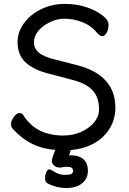

<svg xmlns="http://www.w3.org/2000/svg" viewBox="-20 -739 657 975"><path d="M260.3 22Q131.3 13.2 43 -86.9Q36.1 -94.2 36.1 -110.1Q36.1 -126 50.5 -145.5Q64.9 -165 78.6 -165Q92.3 -165 98.1 -154.8Q162.1 -50.8 302.2 -50.8Q350.1 -50.8 391.1 -68.8Q432.1 -86.9 457.5 -116.9Q482.9 -147 482.9 -184.1Q482.9 -246.1 449.5 -281Q416 -315.9 349.1 -333L232.9 -363.8Q158.2 -380.9 113.8 -418.5Q69.3 -456.1 69.3 -525.9Q69.3 -576.2 101.3 -620.6Q133.3 -665 188.7 -692.1Q244.1 -719.2 307.6 -719.2Q371.1 -719.2 420.2 -702.1Q469.2 -685.1 500.2 -661.1Q531.2 -637.2 531.2 -612.5Q531.2 -587.9 520.8 -571.5Q510.3 -555.2 500.2 -555.2Q490.2 -555.2 481 -564L469.2 -576.2Q436 -618.2 368.2 -636.2Q339.4 -644 304.7 -644Q270 -644 232.7 -626Q195.3 -607.9 173.8 -581.1Q152.3 -554.2 152.3 -523.7Q152.3 -493.2 177.2 -471.7Q202.1 -450.2 262.2 -436L371.1 -408.2Q565.9 -357.9 565.9 -191.9Q565.9 -131.8 534.4 -82.5Q502.9 -33.2 445.3 -4.9Q398.9 18.1 339.4 22.9L331.1 48.8Q326.2 49.8 331.5 49.8Q336.9 49.8 342.3 49.8Q380.4 49.8 403.3 69.3Q426.3 88.9 426.3 128.9Q426.3 168.9 396.2 192.4Q366.2 215.8 317.1 215.8Q268.1 215.8 222.2 192.9Q209 185.1 209 167.5Q209 149.9 215.1 135.5Q221.2 121.1 229.7 121.1Q238.3 121.1 251 129.9Q278.3 148.9 306.2 148.9Q334 148.9 342.5 144.5Q351.1 140.1 351.1 127.9Q351.1 107.9 320.3 107.9Q307.1 107.9 287.1 111.8H281.2Q266.1 111.8 254.6 101.3Q243.2 90.8 243.2 80.3Q243.2 69.8 248.5 54.9Q253.9 40 260.3 22Z"/></svg>

Font: LXGW WenKai GB Screen
Style: Regular
Weight: 400
Designer: LXGW / Fontworks Inc.
Foundry: LXGW / Fontworks Inc.
Version: Version 1.321;February 19, 2024;FontCreator 14.0.0.2901 64-b